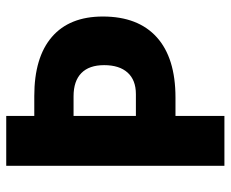

<svg xmlns="http://www.w3.org/2000/svg" viewBox="-82 -658 740 616"><g transform="rotate(-90 288.0 -350.0)"><path d="M64 -700H224V-610H288Q412 -610 477.5 -553.5Q543 -497 543 -390Q543 -277 476.5 -217Q410 -157 283 -157H224V0H64ZM294 -284Q339 -284 363 -310.5Q387 -337 387 -386Q387 -434 361.5 -459Q336 -484 287 -484H224V-284Z"/></g></svg>

Font: Sarabun ExtraBold
Style: Regular
Weight: 800
Version: Version 1.000; ttfautohint (v1.6)